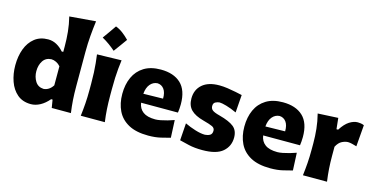

<svg xmlns="http://www.w3.org/2000/svg" viewBox="-82 -1277 3366 1716"><g transform="rotate(15 1600.5 -419.0)"><path d="M259.8 15.6Q183.1 15.6 133.5 -26.6Q84 -68.8 60.1 -137.2Q36.1 -205.6 36.1 -284.7Q36.1 -369.1 61.5 -436.8Q86.9 -504.4 137.2 -544.2Q187.5 -584 261.7 -584Q303.7 -584 340.1 -564Q376.5 -543.9 404.8 -510.7H419.4V-560.5Q419.4 -629.4 412.8 -695.8Q406.2 -762.2 389.2 -830.6L631.8 -850.6Q623 -783.7 616.9 -711.4Q610.8 -639.2 610.8 -560.5V-244.6Q610.8 -173.8 614.7 -116.9Q618.7 -60.1 627 0H449.7L437.5 -74.2H424.3Q386.7 -29.8 344.2 -7.1Q301.8 15.6 259.8 15.6ZM334.5 -145.5Q386.7 -149.9 419.4 -201.2V-377.4Q402.3 -397.5 379.9 -408.4Q357.4 -419.4 335 -419.9Q283.2 -417.5 257.3 -377.9Q231.4 -338.4 231.4 -282.7Q231.4 -230 257.1 -189Q282.7 -147.9 334.5 -145.5Z M816 -852.6Q851.4 -839.2 883.1 -815Q914.8 -790.8 942.7 -761.8Q920.7 -731.2 898.1 -699.8Q875.6 -668.4 851.9 -636.7Q824.6 -660.8 793.4 -683.4Q762.3 -706 726.8 -725.8Q750.4 -758.1 772.5 -789.7Q794.5 -821.4 816 -852.6ZM718.3 0Q725.6 -60.1 729.7 -116.9Q733.9 -173.8 733.9 -244.6V-300.8Q733.9 -358.9 731.7 -403.8Q729.5 -448.7 725.6 -488Q721.7 -527.3 716.3 -567.4L942.4 -572.8Q937 -532.2 933.1 -492.2Q929.2 -452.1 927.2 -406Q925.3 -359.9 925.3 -300.8V-244.6Q925.3 -173.8 929 -116.9Q932.6 -60.1 940.9 0Z M1345.2 15.6Q1232.9 15.6 1162.4 -22.9Q1091.8 -61.5 1058.8 -129.4Q1025.9 -197.3 1025.9 -285.2Q1025.9 -372.6 1056.6 -439.9Q1087.4 -507.3 1149.2 -545.7Q1210.9 -584 1304.2 -584Q1423.3 -584 1489.5 -522Q1555.7 -460 1555.7 -330.1Q1555.7 -306.2 1554 -288.1Q1552.2 -270 1549.8 -252H1209Q1216.3 -198.7 1255.4 -169.7Q1294.4 -140.6 1369.6 -140.6Q1389.2 -140.6 1418.2 -146.2Q1447.3 -151.9 1479.5 -160.9Q1511.7 -169.9 1539.6 -180.2L1546.9 -18.1Q1511.2 -8.8 1461.4 3.4Q1411.6 15.6 1345.2 15.6ZM1389.2 -337.9Q1390.1 -394.5 1367.4 -425.3Q1344.7 -456.1 1306.2 -458Q1266.1 -455.6 1239.3 -423.6Q1212.4 -391.6 1207.5 -334.5Z M1846.2 15.6Q1773.9 15.6 1720.9 3.2Q1668 -9.3 1632.8 -18.1L1644 -177.7Q1690.4 -155.3 1742.7 -139.2Q1794.9 -123 1833.5 -123Q1859.9 -124.5 1879.4 -135.7Q1898.9 -147 1898.9 -177.2Q1898.9 -202.1 1874.8 -213.9Q1850.6 -225.6 1788.1 -242.2Q1709 -263.2 1671.1 -301.3Q1633.3 -339.4 1633.3 -405.3Q1633.3 -486.8 1688.7 -534.9Q1744.1 -583 1846.2 -583Q1881.8 -583 1922.4 -577.1Q1962.9 -571.3 1999.5 -563.7Q2036.1 -556.2 2059.6 -550.8L2047.4 -386.7Q1994.6 -411.1 1950.7 -423.6Q1906.7 -436 1885.7 -436Q1867.7 -434.6 1848.9 -425Q1830.1 -415.5 1830.1 -388.2Q1830.1 -364.3 1847.9 -350.1Q1865.7 -335.9 1915.5 -323.2Q2010.3 -297.9 2051.5 -264.4Q2092.8 -231 2092.8 -165.5Q2092.8 -85.9 2034.7 -35.2Q1976.6 15.6 1846.2 15.6Z M2474.6 15.6Q2362.3 15.6 2291.7 -22.9Q2221.2 -61.5 2188.2 -129.4Q2155.3 -197.3 2155.3 -285.2Q2155.3 -372.6 2186 -439.9Q2216.8 -507.3 2278.6 -545.7Q2340.3 -584 2433.6 -584Q2552.7 -584 2618.9 -522Q2685.1 -460 2685.1 -330.1Q2685.1 -306.2 2683.3 -288.1Q2681.6 -270 2679.2 -252H2338.4Q2345.7 -198.7 2384.8 -169.7Q2423.8 -140.6 2499 -140.6Q2518.6 -140.6 2547.6 -146.2Q2576.7 -151.9 2608.9 -160.9Q2641.1 -169.9 2668.9 -180.2L2676.3 -18.1Q2640.6 -8.8 2590.8 3.4Q2541 15.6 2474.6 15.6ZM2518.6 -337.9Q2519.5 -394.5 2496.8 -425.3Q2474.1 -456.1 2435.5 -458Q2395.5 -455.6 2368.7 -423.6Q2341.8 -391.6 2336.9 -334.5Z M2773.9 0Q2781.2 -60.1 2785.4 -116.9Q2789.6 -173.8 2789.6 -244.6V-300.8Q2789.6 -366.2 2782.7 -432.4Q2775.9 -498.5 2758.3 -567.4L2946.3 -577.1L2957 -475.1H2972.2Q3009.8 -534.2 3049.3 -559.1Q3088.9 -584 3125.5 -584Q3137.2 -584 3153.3 -581.8Q3169.4 -579.6 3184.1 -572.8L3168 -373.5Q3147 -380.4 3124.5 -385.5Q3102.1 -390.6 3087.9 -390.6Q3062.5 -390.6 3032.2 -375.7Q3002 -360.8 2980.5 -319.3V-233.9Q2980.5 -171.4 2984.4 -115.7Q2988.3 -60.1 2996.6 0Z"/></g></svg>

Font: Pinar-FD ExtraBold
Style: Regular
Weight: 800
Designer: Amin Abedi
Version: Version 3.000